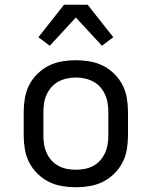

<svg xmlns="http://www.w3.org/2000/svg" viewBox="-20 -782 640 810"><path d="M300 8Q271 8 241.5 3Q212 -2 186 -15Q160 -28 138.5 -49Q117 -70 103.5 -96Q90 -122 85 -151.5Q80 -181 80 -210V-310Q80 -339 85 -368.5Q90 -398 103.5 -424Q117 -450 138.5 -471Q160 -492 186 -505Q212 -518 241.5 -523Q271 -528 300 -528Q329 -528 358.5 -523Q388 -518 414 -505Q440 -492 461.5 -471Q483 -450 496.5 -424Q510 -398 515 -368.5Q520 -339 520 -310V-210Q520 -181 515 -151.5Q510 -122 496.5 -96Q483 -70 461.5 -49Q440 -28 414 -15Q388 -2 358.5 3Q329 8 300 8ZM300 -66Q319 -66 337.5 -69.5Q356 -73 373 -82Q390 -91 402.5 -105Q415 -119 423 -136.5Q431 -154 434 -172.5Q437 -191 437 -210V-310Q437 -329 434 -347.5Q431 -366 423 -383.5Q415 -401 402.5 -415Q390 -429 373 -438Q356 -447 337.5 -451Q319 -455 300 -455Q281 -455 262.5 -451Q244 -447 227 -438Q210 -429 197.5 -415Q185 -401 177 -383.5Q169 -366 166 -347.5Q163 -329 163 -310V-210Q163 -191 166 -172.5Q169 -154 177 -136.5Q185 -119 197.5 -105Q210 -91 227 -82Q244 -73 262.5 -69.5Q281 -66 300 -66ZM190 -589 142 -625 250 -762H350L386 -716L458 -625L410 -589L300 -708Z"/></svg>

Font: Iosevka Fixed Extended
Style: Regular
Weight: 400
Width: 7
Monospace: yes
Designer: Belleve Invis
Foundry: Belleve Invis
Version: Version 24.1.1; ttfautohint (v1.8.4)